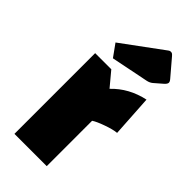

<svg xmlns="http://www.w3.org/2000/svg" viewBox="-235 -790 841 841"><g transform="rotate(45 185.0 -369.5)"><path d="M205 -434Q264 -496 353 -515L365 -321Q342 -319 304 -305.5Q266 -292 250 -281V0H50V-500H150ZM80 -596 269 -735Q274 -739 280 -739Q285 -739 288.5 -737Q292 -735 298 -728L361 -654Q370 -644 370 -637Q370 -629 359 -619L321 -586Q310 -577 295 -574L121 -539Z"/></g></svg>

Font: Changa ExtraBold
Style: Regular
Weight: 800
Designer: Eduardo Rodriguez Tunni
Foundry: Eduardo Rodriguez Tunni
Version: Version 2.002; ttfautohint (v1.5) -l 8 -r 50 -G 220 -x 14 -H